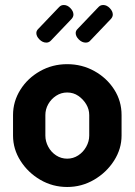

<svg xmlns="http://www.w3.org/2000/svg" viewBox="-20 -737 537 766"><path d="M248 9Q190 9 141 -19.5Q92 -48 62 -95Q32 -142 32 -196V-278Q32 -332 61 -378.5Q90 -425 139.5 -453Q189 -481 248 -481Q307 -481 356.5 -453.5Q406 -426 435.5 -380Q465 -334 465 -278V-196Q465 -143 435 -96Q405 -49 355.5 -20Q306 9 248 9ZM248 -104Q272 -104 292 -117Q312 -130 324 -151.5Q336 -173 336 -196V-278Q336 -301 324 -321Q312 -341 292.5 -354.5Q273 -368 248 -368Q224 -368 204 -355Q184 -342 172.5 -321.5Q161 -301 161 -278V-196Q161 -173 172.5 -151.5Q184 -130 204 -117Q224 -104 248 -104ZM322 -567Q307 -567 294.5 -579.5Q282 -592 282 -605Q282 -614 289 -621L373 -709Q378 -714 382.5 -715.5Q387 -717 392 -717Q406 -717 418 -704.5Q430 -692 430 -679Q430 -670 423 -662L341 -576Q334 -567 322 -567ZM165 -567Q150 -567 137.5 -579.5Q125 -592 125 -605Q125 -614 132 -621L216 -709Q221 -714 225.5 -715.5Q230 -717 235 -717Q249 -717 261 -704.5Q273 -692 273 -679Q273 -670 266 -662L184 -576Q176 -567 165 -567Z"/></svg>

Font: Dosis ExtraLight
Style: Bold
Weight: 700
Version: Version 3.001; ttfautohint (v1.8.2)